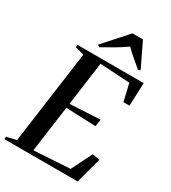

<svg xmlns="http://www.w3.org/2000/svg" viewBox="-247 -1093 1073 1207"><g transform="rotate(30 289.5 -489.0)"><path d="M-16.5 0 -14 -18.5 56 -34.5 148.5 -708.5 84 -725 86.5 -743H566.5L560 -575.5H516L487 -700L270.5 -713L227.5 -397L447.5 -408.5L439 -357L223 -365.5L177 -30.5L438.5 -46.5L512.5 -195.5L566.5 -186.5L516 0ZM196.5 -808.5 349 -978.5H425L509.5 -803.5L493.5 -797.5Q463.5 -822 434 -847.5Q404.5 -873 378 -899.5Q342.5 -873.5 300.2 -849Q258 -824.5 211.5 -798.5Z"/></g></svg>

Font: Merriweather 144pt Medium
Style: Italic
Weight: 500
Italic angle: -7.8°
Version: Version 2.101